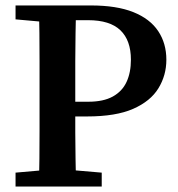

<svg xmlns="http://www.w3.org/2000/svg" viewBox="-20 -684 652 704"><path d="M37 0V-51L174 -63H213L353 -51V0ZM122 0Q124 -51 124.5 -102Q125 -153 125 -205Q125 -257 125 -309V-355Q125 -407 125 -458.5Q125 -510 124.5 -561.5Q124 -613 122 -664H259Q258 -614 257 -562.5Q256 -511 256 -459.5Q256 -408 256 -355V-292Q256 -246 256 -198.5Q256 -151 257 -101.5Q258 -52 259 0ZM193 -257V-311H304Q359 -311 393.5 -330Q428 -349 444 -383.5Q460 -418 460 -465Q460 -536 421.5 -573Q383 -610 303 -610H196V-664H313Q408 -664 469 -639.5Q530 -615 560 -570Q590 -525 590 -465Q590 -408 561 -360.5Q532 -313 468.5 -285Q405 -257 299 -257ZM37 -613V-664H185V-601H171Z"/></svg>

Font: Source Serif 4 18pt SemiBold
Style: Regular
Weight: 600
Designer: Frank Grießhammer
Foundry: Adobe Systems Incorporated
Version: Version 4.004;hotconv 1.0.116;makeotfexe 2.5.65601